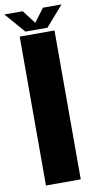

<svg xmlns="http://www.w3.org/2000/svg" viewBox="-120 -954 502 997"><g transform="rotate(-10 131.0 -456.0)"><path d="M38 0V-785H221.5V0ZM72 -805.5 -20.5 -912H76.5L130 -841.5L183 -912H281L188 -805.5Z"/></g></svg>

Font: Anybody ExtraBold
Style: Regular
Weight: 800
Designer: Tyler Finck
Foundry: Etcetera Type Company
Version: Version 1.010; ttfautohint (v1.8.3) -l 8 -r 50 -G 200 -x 14 